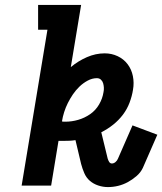

<svg xmlns="http://www.w3.org/2000/svg" viewBox="-20 -755 660 781"><path d="M419 6Q399 6 379.5 -0.5Q360 -7 345.5 -19.5Q331 -32 323 -50.5Q315 -69 310 -88L287 -185Q275 -183 263.5 -182.5Q252 -182 240 -182Q235 -182 229.5 -182Q224 -182 218 -182L188 0H68L173 -634H135V-735H310L268 -482Q298 -507 333.5 -522.5Q369 -538 406 -538Q434 -538 458.5 -526.5Q483 -515 499 -494Q515 -473 520.5 -445.5Q526 -418 521 -390Q517 -364 507 -337.5Q497 -311 480 -288.5Q463 -266 440.5 -248Q418 -230 392 -217L418 -110Q418 -110 418 -110Q418 -110 418 -110Q420 -103 424 -96.5Q428 -90 435 -90Q443 -90 450 -96Q457 -102 460 -110L519 -245L620 -207L561 -72Q552 -53 535 -38.5Q518 -24 499.5 -14Q481 -4 460.5 1Q440 6 419 6ZM246 -260Q272 -260 298 -267.5Q324 -275 346.5 -290.5Q369 -306 383 -330Q397 -354 401 -380Q403 -389 402.5 -398.5Q402 -408 399.5 -416.5Q397 -425 390.5 -431Q384 -437 374 -437Q355 -437 336.5 -427Q318 -417 303 -402.5Q288 -388 276.5 -371Q265 -354 256 -336Q247 -318 241 -299Q235 -280 232 -261Q235 -260 238.5 -260Q242 -260 246 -260Z"/></svg>

Font: Iosevka Slab Extended
Style: Bold Italic
Weight: 700
Width: 7
Italic angle: -9°
Monospace: yes
Designer: Belleve Invis
Foundry: Belleve Invis
Version: Version 11.1.0; ttfautohint (v1.8.3)